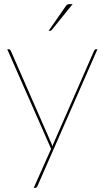

<svg xmlns="http://www.w3.org/2000/svg" viewBox="-20 -728 505 928"><path d="M162 169Q160.5 173 157.5 176.5Q154.5 180 150 180H143L227 -8.5L15 -490H22Q26 -490 28.5 -487.8Q31 -485.5 32 -483L227 -38Q229 -33.5 230.8 -29Q232.5 -24.5 233.5 -19.5Q234.5 -24.5 236.2 -29Q238 -33.5 240 -38L435 -483Q438.5 -490 444 -490H451ZM331 -708 230 -583Q226.5 -579 222 -579H215L297 -697Q301.5 -704 305.5 -706Q309.5 -708 318 -708Z"/></svg>

Font: Lato Hairline
Style: Regular
Weight: 250
Designer: Lukasz Dziedzic
Foundry: Lukasz Dziedzic
Version: Version 1.104; Western+Polish opensource